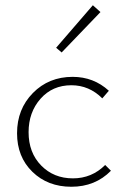

<svg xmlns="http://www.w3.org/2000/svg" viewBox="-20 -708 471 732"><path d="M215 -508 194 -526 334 -688 363 -662ZM252 4Q162 4 103.5 -53Q45 -110 45 -200Q45 -292 105.5 -353.5Q166 -415 257 -415Q337 -415 395 -362L370 -333Q320 -383 252 -383Q180 -383 134.5 -331.5Q89 -280 89 -204Q89 -126 137 -77Q185 -28 258 -28Q330 -28 381 -79L403 -57Q343 4 252 4Z"/></svg>

Font: EauTestText Light
Style: Regular
Weight: 300
Designer: Christian Thalmann (Catharsis Fonts)
Version: Version 0.001;PS 000.001;hotconv 1.0.88;makeotf.lib2.5.64775